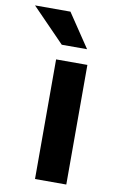

<svg xmlns="http://www.w3.org/2000/svg" viewBox="-162 -777 485 822"><g transform="rotate(10 80.0 -366.0)"><path d="M51 0H187V-520H51ZM-78 -732 64 -586H174L76 -732Z"/></g></svg>

Font: Aspekta 650
Style: Regular
Weight: 650
Designer: Ivo Dolenc
Version: Version 2.000